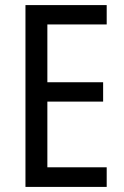

<svg xmlns="http://www.w3.org/2000/svg" viewBox="-20 -734 488 754"><path d="M399 0V-77H166V-335H385V-411H166V-638H399V-714H80V0Z"/></svg>

Font: Noto Sans Telugu Condensed
Style: Regular
Weight: 400
Width: 3
Designer: Jelle Bosma - Monotype Design Team
Foundry: Monotype Imaging Inc.
Version: Version 2.005